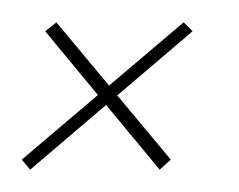

<svg xmlns="http://www.w3.org/2000/svg" viewBox="-20 -323 214 172"><path d="M123 -171 133 -180 30.5 -303 20.5 -295ZM7 -171 152.5 -295 144.5 -303 -0.5 -180Z"/></svg>

Font: Anybody Thin
Style: Italic
Weight: 100
Italic angle: -10°
Designer: Tyler Finck
Foundry: Etcetera Type Company
Version: Version 1.114;gftools[0.9.25]